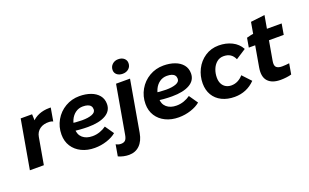

<svg xmlns="http://www.w3.org/2000/svg" viewBox="-99 -1235 3093 1924"><g transform="rotate(-20 1447.5 -273.5)"><path d="M112 -520H233.6Q235.4 -498.6 235.6 -472.4Q235.8 -446.2 234 -427L218.8 -438.4Q255.6 -479.4 305.3 -499.7Q355 -520 415 -520H432.6L408.2 -379.6Q389.2 -388.6 369.6 -389.2Q307.6 -392.2 268 -363.7Q228.4 -335.2 219.6 -283.8L169.8 0H20.8Z M440.6 -227.2Q440.6 -309.8 480.4 -379.3Q520.2 -448.8 588.8 -488.9Q657.4 -529 739.6 -529Q806.4 -529 859.8 -509.5Q913.2 -490 943.8 -452.4Q974.4 -414.8 974.4 -361.2Q974.4 -286.6 906 -247.6Q837.6 -208.6 717.8 -208.6Q635.4 -208.6 528.2 -223L540.4 -304.2Q621 -292 684.6 -292Q751 -292 790.9 -307.6Q830.8 -323.2 830.8 -355.2Q830.8 -377 820 -391.5Q809.2 -406 788 -413Q766.8 -420 737.2 -420Q693.2 -420 658.7 -395.4Q624.2 -370.8 604.9 -328.4Q585.6 -286 585.6 -235.8Q585.6 -174 624.8 -140.2Q664 -106.4 729.6 -106.4Q770.2 -106.4 808.3 -119.7Q846.4 -133 876.2 -154.8L940.8 -61.6Q902.2 -28.6 840.1 -8.2Q778 12.2 710.8 12.2Q632.8 12.2 571.2 -17.6Q509.6 -47.4 475.1 -101.4Q440.6 -155.4 440.6 -227.2Z M896.2 170.6 917.4 48.8Q930.8 56.2 943.4 59.8Q956 63.4 971.2 63.4Q1001 63.4 1016.7 47.9Q1032.4 32.4 1039 -6.4L1129 -520H1278L1182.8 24.8Q1168.4 106.6 1123 150.9Q1077.6 195.2 1009.4 195.2Q980.6 195.2 951.5 188.9Q922.4 182.6 896.2 170.6ZM1143 -659.4Q1143 -695.6 1168.5 -719.5Q1194 -743.4 1231.6 -743.4Q1270.4 -743.4 1293.7 -723.2Q1317 -703 1317 -672Q1317 -635.2 1291.4 -612.8Q1265.8 -590.4 1227.6 -590.4Q1189.4 -590.4 1166.2 -609.7Q1143 -629 1143 -659.4Z M1336.6 -227.2Q1336.6 -309.8 1376.4 -379.3Q1416.2 -448.8 1484.8 -488.9Q1553.4 -529 1635.6 -529Q1702.4 -529 1755.8 -509.5Q1809.2 -490 1839.8 -452.4Q1870.4 -414.8 1870.4 -361.2Q1870.4 -286.6 1802 -247.6Q1733.6 -208.6 1613.8 -208.6Q1531.4 -208.6 1424.2 -223L1436.4 -304.2Q1517 -292 1580.6 -292Q1647 -292 1686.9 -307.6Q1726.8 -323.2 1726.8 -355.2Q1726.8 -377 1716 -391.5Q1705.2 -406 1684 -413Q1662.8 -420 1633.2 -420Q1589.2 -420 1554.7 -395.4Q1520.2 -370.8 1500.9 -328.4Q1481.6 -286 1481.6 -235.8Q1481.6 -174 1520.8 -140.2Q1560 -106.4 1625.6 -106.4Q1666.2 -106.4 1704.3 -119.7Q1742.4 -133 1772.2 -154.8L1836.8 -61.6Q1798.2 -28.6 1736.1 -8.2Q1674 12.2 1606.8 12.2Q1528.8 12.2 1467.2 -17.6Q1405.6 -47.4 1371.1 -101.4Q1336.6 -155.4 1336.6 -227.2Z M1945.4 -224.8Q1945.4 -303.8 1980.1 -373.6Q2014.8 -443.4 2078.8 -486Q2142.8 -528.6 2225.2 -528.6Q2302 -528.6 2364.7 -497.8Q2427.4 -467 2460.2 -406.4L2351.4 -336Q2335.4 -373.2 2306.4 -392.1Q2277.4 -411 2234.2 -411Q2191.8 -411 2161.1 -385Q2130.4 -359 2114.5 -317.9Q2098.6 -276.8 2098.6 -231.2Q2098.6 -192.4 2113 -164.8Q2127.4 -137.2 2153 -122.8Q2178.6 -108.4 2211.2 -108.4Q2248 -108.4 2280.4 -125Q2312.8 -141.6 2337 -170.6L2421.6 -80.2Q2377 -34.6 2322.1 -11.7Q2267.2 11.2 2203.4 11.2Q2126 11.2 2067.3 -17.8Q2008.6 -46.8 1977 -100.3Q1945.4 -153.8 1945.4 -224.8Z M2532 -181.8 2611.8 -640 2762.2 -657.8 2681.8 -199Q2673 -150.2 2691.5 -131.9Q2710 -113.6 2751.8 -113.6Q2769.4 -113.6 2792 -115.2Q2814.6 -116.8 2829.2 -119.2L2809.8 -6.4Q2787.4 0.4 2755.1 4.4Q2722.8 8.4 2694 8.4Q2602.4 8.4 2559 -39Q2515.6 -86.4 2532 -181.8ZM2606 -520H2895L2875.2 -405H2502.8L2520 -504Q2541.6 -510.4 2564.8 -515.2Q2588 -520 2606 -520Z"/></g></svg>

Font: Fixel Italic Variable Display Thin
Style: Italic
Weight: 100
Italic angle: -10°
Designer: AlfaBravo + MacPaw
Foundry: Kyrylo Tkachov, Marchela Mozhyna, Serhii Makarenko, Maria Weinstein, Zakhar Kryvoshyya
Version: Version 1.210;Glyphs 3.2 (3217)